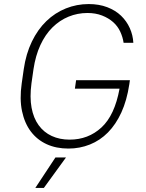

<svg xmlns="http://www.w3.org/2000/svg" viewBox="-20 -726 720 946"><path d="M355 -331H620L617 -310Q605 -231 578 -172Q551 -113 512 -73.5Q473 -34 423 -14Q373 6 317 6Q257 6 210 -15.5Q163 -37 132 -78Q101 -119 88.5 -178.5Q76 -238 87 -315L97 -385Q108 -461 137 -521Q166 -581 208.5 -622Q251 -663 304.5 -684.5Q358 -706 417 -706Q468 -706 508.5 -690.5Q549 -675 576.5 -648.5Q604 -622 619.5 -587.5Q635 -553 637 -515H589Q585 -543 572.5 -570Q560 -597 537.5 -617Q515 -637 483 -649.5Q451 -662 411 -662Q362 -662 318 -644Q274 -626 238.5 -591Q203 -556 179 -504Q155 -452 145 -385L135 -315Q126 -247 135.5 -195.5Q145 -144 170.5 -109Q196 -74 235 -56Q274 -38 323 -38Q415 -38 480 -98Q545 -158 569 -289H349ZM253 50H305L196 200H154Z"/></svg>

Font: Retni Sans Light
Style: Italic
Weight: 300
Italic angle: -8°
Designer: Vitaly Kuzmin
Foundry: ParaType Ltd.
Version: Version 1.00;June 10, 2019;FontCreator 11.5.0.2425 64-bit; t